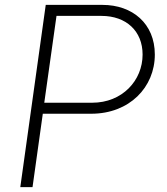

<svg xmlns="http://www.w3.org/2000/svg" viewBox="-20 -765 682 785"><path d="M63 0H113L155 -300H353C509 -300 613 -408 613 -542C613 -669 521 -745 399 -745H167ZM161 -345 211 -700H395C496 -700 563 -638 563 -542C563 -436 480 -345 357 -345Z"/></svg>

Font: Mluvka ExtraLight
Style: Italic
Weight: 200
Italic angle: -8°
Designer: Modified by Jiří Krblich, Original typeface by Gumpita Rahayu
Foundry: Gumpita Rahayu & Jiří Krblich
Version: Version 2.000;Glyphs 3.1.1 (3134)